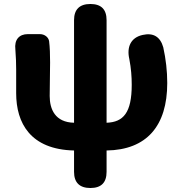

<svg xmlns="http://www.w3.org/2000/svg" viewBox="-20 -740 909 962"><path d="M514 -422V-639C514 -693 487 -720 433 -720C379 -720 351 -693 351 -639V-125C256 -127 229 -193 229 -259C229 -302 231 -383 231 -427C231 -466 230 -502 226 -534C223 -553 204 -569 180 -569H134H119C76 -569 51 -541 57 -492C60 -455 61 -419 61 -392V-273C61 -124 132 9 351 14V121C351 175 379 202 433 202C487 202 514 175 514 121V14C715 11 818 -109 818 -324C818 -384 811 -444 798 -503C783 -556 748 -577 695 -565C635 -552 614 -504 628 -444C637 -397 640 -356 640 -315C640 -175 598 -128 514 -125Z"/></svg>

Font: GenSenRounded2 TW H
Style: Regular
Weight: 900
Version: Version 2.100;PS 2.1;hotconv 16.6.51;makeotf.lib2.5.65220 DE